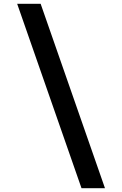

<svg xmlns="http://www.w3.org/2000/svg" viewBox="-20 -843 640 1006"><path d="M407 143 70 -823H193L530 143Z"/></svg>

Font: Iosevka Curly Extended
Style: Bold
Weight: 700
Width: 7
Monospace: yes
Designer: Belleve Invis
Foundry: Belleve Invis
Version: Version 11.1.0; ttfautohint (v1.8.3)